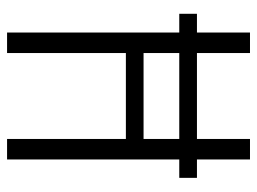

<svg xmlns="http://www.w3.org/2000/svg" viewBox="-112 -615 727 543"><g transform="rotate(90 251.5 -343.5)"><path d="M483 -537H19V-487H483ZM72 0H130V-336H373V0H431V-687H373V-386H130V-687H72Z"/></g></svg>

Font: Secuela Light
Style: Regular
Weight: 300
Designer: Fernando Haro
Foundry: deFharo
Version: Version 1.708